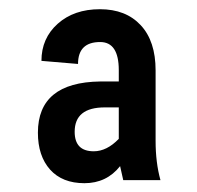

<svg xmlns="http://www.w3.org/2000/svg" viewBox="-20 -741 433 423"><path d="M186.5 -407.7Q215.3 -407.7 241.7 -435.1V-504.4H210.9Q144.5 -504.4 144.5 -450.7Q144.5 -407.7 186.5 -407.7ZM63.5 -448.7Q63.5 -559.6 200.7 -561.5H241.7V-586.4Q241.7 -648.4 200.7 -648.4Q151.9 -648.4 151.9 -600.1L71.3 -606.9Q71.3 -656.7 107.2 -688.7Q143.1 -720.7 200.2 -720.7Q257.3 -720.7 290 -685.5Q322.8 -650.4 322.8 -585.9V-430.7Q322.8 -382.8 333.5 -344.2H251.5L244.6 -375Q214.8 -337.4 166 -337.4Q117.2 -337.4 90.3 -367.4Q63.5 -397.5 63.5 -448.7Z"/></svg>

Font: RobotoCondensed-Bold
Style: Bold
Weight: 700
Designer: Google
Version: Version 2.001240; 2014